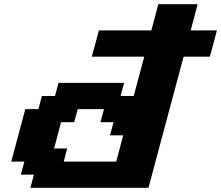

<svg xmlns="http://www.w3.org/2000/svg" viewBox="-20 -895 1054 915"><path d="M125 0H687.5Q715.3 -104 771.2 -312.3Q827.1 -520.5 855 -625H980Q985.8 -645.5 997.1 -687.3Q1008.3 -729 1013.7 -750H888.7Q894.5 -770.5 905.5 -812.5Q916.5 -854.5 921.9 -875H734.4Q729 -854 718 -812.5Q707 -771 701.2 -750H451.2Q445.8 -729.5 434.6 -687.7Q423.3 -646 417.5 -625H667.5L617.2 -437.5H554.7L571.3 -500H258.8L242.2 -437.5H179.7L163.1 -375H100.6Q89.4 -333 67.1 -250Q44.9 -167 33.7 -125H96.2L79.1 -62.5H141.6ZM533.7 -125H283.7L300.3 -187.5H237.8Q243.2 -208 254.4 -249.8Q265.6 -291.5 271 -312.5H333.5L350.6 -375H475.6L458.5 -312.5H521L504.4 -250H566.9Q561.5 -229 550.5 -187.3Q539.6 -145.5 533.7 -125Z"/></svg>

Font: Faithful 32x
Style: SemiboldOblique
Weight: 400
Foundry: Faithful Resource Pack
Version: Version 1.0; January 27, 2023